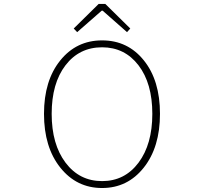

<svg xmlns="http://www.w3.org/2000/svg" viewBox="-20 -945 1040 978"><path d="M204.1 -365.2Q204.1 -534.2 286.6 -636.7Q369.1 -739.3 500 -739.3Q630.9 -739.3 712.9 -637.2Q794.9 -535.2 794.9 -365.2Q794.9 -195.3 712.4 -91.3Q629.9 12.7 500 12.7Q370.1 12.7 287.1 -91.3Q204.1 -195.3 204.1 -365.2ZM500 -704.1Q383.8 -704.1 313.5 -612.3Q243.2 -520.5 243.2 -365.2Q243.2 -210 314 -116.2Q384.8 -22.5 500 -22.5Q615.2 -22.5 685.5 -116.2Q755.9 -210 755.9 -365.2Q755.9 -520.5 685.5 -612.3Q615.2 -704.1 500 -704.1ZM355.5 -799.8 482.4 -924.8H516.6L643.6 -799.8L627 -781.2L502.9 -890.6H498L373 -781.2Z"/></svg>

Font: Gen Shin Gothic Monospace ExtraLight
Style: Regular
Weight: 200
Designer: [Source Han Sans]
Ryoko NISHIZUKA  (kana & ideographs); Paul D. Hunt (Latin, Greek & Cyrillic); Wenlong ZHANG  (bopomofo
Version: Version 1.002.20150607